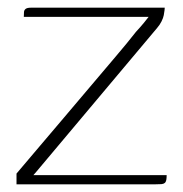

<svg xmlns="http://www.w3.org/2000/svg" viewBox="-20 -480 477 500"><path d="M67 -24H414Q414 -16 413 -11Q412 -6 409 -3.5Q406 -1 400.5 -0.5Q395 0 384 0H23V-28Q23 -28 39.5 -47.5Q56 -67 84 -100Q112 -133 146 -173Q180 -213 215 -254.5Q250 -296 281.5 -333Q313 -370 334 -397Q347 -411 355.5 -421.5Q364 -432 367 -436H42Q42 -444 42.5 -449Q43 -454 47 -457Q51 -460 61 -460H409Q409 -459 408.5 -453.5Q408 -448 406.5 -440.5Q405 -433 400.5 -424Q396 -415 389 -407L74 -32Z"/></svg>

Font: Genos Thin ExtraLight
Style: Regular
Weight: 250
Version: Version 1.010